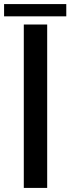

<svg xmlns="http://www.w3.org/2000/svg" viewBox="-61 -920 344 940"><path d="M55.5 0V-800H170V0ZM-41 -900H263.5V-840H-41Z"/></svg>

Font: Big Shoulders Stencil Text
Style: Bold
Weight: 700
Designer: Patric King
Foundry: XO Type Co
Version: Version 1.000